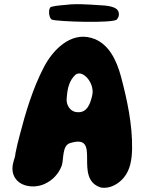

<svg xmlns="http://www.w3.org/2000/svg" viewBox="-20 -892 686 912"><path d="M536.1 -846.7 535.2 -847.7C511.7 -870.1 442.4 -866.2 410.2 -870.1C377.9 -872.1 347.7 -873 314.5 -871.1C284.2 -867.2 251 -867.2 222.7 -859.4C207 -852.5 211.9 -804.7 226.6 -798.8C251 -789.1 521.5 -780.3 535.2 -799.8C548.8 -815.4 546.9 -835.9 536.1 -846.7ZM554.7 -528.3C534.2 -603.5 497.1 -688.5 414.1 -711.9C313.5 -741.2 229.5 -652.3 188.5 -573.2C135.7 -471.7 101.6 -358.4 73.2 -248C65.4 -220.7 59.6 -193.4 53.7 -165L51.8 -151.4C50.8 -144.5 47.9 -137.7 45.9 -130.9C42 -118.2 39.1 -104.5 39.1 -90.8C39.1 -53.7 61.5 -24.4 96.7 -12.7C127 -2.9 161.1 -4.9 190.4 -17.6C191.4 -18.6 191.4 -18.6 192.4 -18.6C230.5 -36.1 258.8 -66.4 273.4 -105.5C283.2 -134.8 274.4 -199.2 311.5 -211.9C469.7 -261.7 323.2 -43 460 -1C501 5.9 543 -17.6 568.4 -48.8C599.6 -85.9 606.4 -137.7 607.4 -184.6C609.4 -299.8 584 -418 554.7 -528.3ZM418.9 -443.4C410.2 -401.4 394.5 -353.5 344.7 -359.4C326.2 -360.4 309.6 -374 302.7 -390.6C294.9 -405.3 295.9 -419.9 297.9 -436.5C300.8 -472.7 309.6 -511.7 339.8 -538.1C374 -561.5 428.7 -498 418.9 -443.4Z"/></svg>

Font: Day Care
Style: Regular
Weight: 400
Designer: Noponies
Version: Version 1.000;PS 001.000;hotconv 1.0.88;makeotf.lib2.5.64775